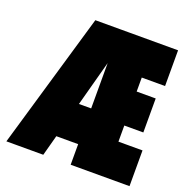

<svg xmlns="http://www.w3.org/2000/svg" viewBox="-125 -814 901 929"><g transform="rotate(20 325.0 -349.0)"><path d="M6 0 210 -698H384L196 0ZM181 -106V-290H355V-106ZM337 0V-698H636V-514H516V-442H614V-267H516V-184H640V0Z"/></g></svg>

Font: Azeret Mono Thin Black
Style: Regular
Weight: 900
Version: Version 1.002